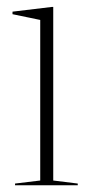

<svg xmlns="http://www.w3.org/2000/svg" viewBox="-20 -548 267 568"><path d="M137.5 -527.5V-14L210 -5V0H24.5V-5L99 -14V-489L17 -506V-513.5L133.5 -527.5Z"/></svg>

Font: Newsreader 72pt ExtraLight
Style: Regular
Weight: 275
Designer: Hugues Gentile
Foundry: Production Type
Version: Version 1.003; ttfautohint (v1.8.3)